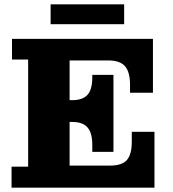

<svg xmlns="http://www.w3.org/2000/svg" viewBox="-20 -860 794 880"><path d="M33 0V-96H109V-587H35V-682H299V0ZM299 0V-101H688V0ZM403 -196Q403 -251 381 -276Q359 -301 312 -301H500V-164H403ZM299 -301V-401H500V-301ZM484 -101Q539 -101 561.5 -126.5Q584 -152 584 -210V-256H688V-101ZM312 -401Q359 -401 381 -425.5Q403 -450 403 -505V-517H500V-401ZM299 -583V-682H681V-583ZM576 -471Q576 -530 553 -556.5Q530 -583 476 -583H681V-435H576ZM212 -749V-840H549V-749Z"/></svg>

Font: Montagu Slab 24pt
Style: Bold
Weight: 700
Designer: Florian Karsten
Foundry: Florian Karsten
Version: Version 1.000